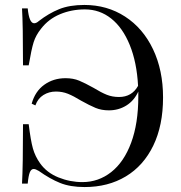

<svg xmlns="http://www.w3.org/2000/svg" viewBox="-20 -742 732 776"><path d="M639 -348Q639 -235 599.5 -153.5Q560 -72 488.5 -29Q417 14 322 14Q264 14 223 -2.5Q182 -19 137 -51Q124 -59 116 -59Q106 -59 100.5 -45.5Q95 -32 92 0H69Q73 -68 73 -240H96Q104 -174 113 -142Q122 -110 142 -82Q169 -44 216 -25Q263 -6 313 -6Q378 -6 429.5 -46.5Q481 -87 510 -165Q539 -243 539 -352V-372Q522 -335 490.5 -315.5Q459 -296 420 -296Q390 -296 366 -306Q342 -316 308 -335Q277 -354 254.5 -363Q232 -372 206 -372Q178 -372 155.5 -358Q133 -344 123 -316L108 -323Q122 -373 159 -399.5Q196 -426 245 -426Q276 -426 300 -416Q324 -406 358 -387Q389 -368 411.5 -359Q434 -350 461 -350Q513 -350 538 -395Q533 -490 504.5 -560Q476 -630 429.5 -667Q383 -704 323 -704Q269 -704 222.5 -684.5Q176 -665 146 -626Q125 -600 116 -571.5Q107 -543 96 -478H73Q73 -643 69 -708H92Q98 -648 118 -648Q127 -648 137 -657Q177 -688 219 -705Q261 -722 321 -722Q413 -722 485.5 -675Q558 -628 598.5 -543Q639 -458 639 -348Z"/></svg>

Font: Playfair Display SC
Style: Regular
Weight: 400
Designer: Claus Eggers Sørensen
Foundry: Claus Eggers Sørensen
Version: Version 1.200; ttfautohint (v1.6)